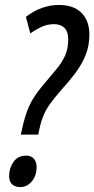

<svg xmlns="http://www.w3.org/2000/svg" viewBox="-20 -744 379 771"><path d="M63.5 -203.6Q73.7 -252.4 84.7 -285.9Q95.7 -319.3 112.3 -346.7Q128.9 -374 154.8 -404.3Q183.6 -439 206.1 -465.6Q228.5 -492.2 241.2 -520.3Q253.9 -548.3 253.9 -585.9Q253.9 -617.2 238.8 -632.1Q223.6 -647 197.3 -647Q169.9 -647 146.5 -636Q123 -625 101.6 -609.9L84 -676.3Q115.7 -700.7 149.2 -712.4Q182.6 -724.1 215.8 -724.1Q275.4 -724.1 307.1 -692.6Q338.9 -661.1 338.9 -604.5Q338.9 -560.1 323.7 -522.7Q308.6 -485.4 283.2 -451.4Q257.8 -417.5 226.6 -383.3Q197.3 -350.1 179.7 -325.2Q162.1 -300.3 151.6 -272.7Q141.1 -245.1 133.8 -203.6ZM61.5 7.3Q41 7.3 28.8 -3.7Q16.6 -14.6 16.6 -36.6Q16.6 -68.8 34.2 -94Q51.8 -119.1 85.4 -119.1Q104.5 -119.1 115.7 -106.9Q127 -94.7 127 -73.2Q127 -39.1 107.9 -15.9Q88.9 7.3 61.5 7.3Z"/></svg>

Font: Open Sans Condensed Medium
Style: Italic
Weight: 500
Width: 3
Italic angle: -12°
Designer: Monotype Design Team
Foundry: Monotype Imaging Inc.
Version: Version 3.000